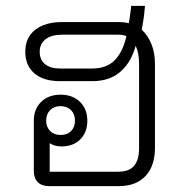

<svg xmlns="http://www.w3.org/2000/svg" viewBox="-20 -633 633 653"><path d="M507 -416V-130Q507 -69 475 -34.5Q443 0 384 0H147Q122 0 108.5 -13.5Q95 -27 95 -52V-223Q95 -262 120 -286.5Q145 -311 186 -311Q227 -311 252 -286.5Q277 -262 277 -223Q277 -183 253 -159Q229 -135 189 -135Q165 -135 149 -146V-49H382Q419 -49 436 -69Q453 -89 453 -129V-416Q453 -452 442 -476H441Q426 -421 389.5 -389Q353 -357 294 -357H184Q128 -357 97 -383.5Q66 -410 66 -457Q66 -505 99.5 -531.5Q133 -558 192 -558H382Q403 -558 418 -554Q421 -567 425 -602L426 -613H473L472 -602Q470 -573 462 -532Q483 -513 495 -483Q507 -453 507 -416ZM410 -510Q400 -515 381 -515H190Q155 -515 135 -499.5Q115 -484 115 -457Q115 -430 133 -415Q151 -400 184 -400H294Q341 -400 369 -427Q397 -454 410 -510ZM137 -223Q137 -201 150.5 -187.5Q164 -174 186 -174Q209 -174 222 -187.5Q235 -201 235 -223Q235 -245 221.5 -258.5Q208 -272 186 -272Q164 -272 150.5 -258.5Q137 -245 137 -223Z"/></svg>

Font: Bai Jamjuree Light
Style: Regular
Weight: 300
Designer: Katatrad Aksorn Co.,Ltd.
Foundry: Cadson Demak Co.,Ltd.
Version: Version 1.000; ttfautohint (v1.6)